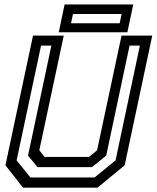

<svg xmlns="http://www.w3.org/2000/svg" viewBox="-20 -864 721 884"><path d="M86 0 5 -103 132 -700H273.5L161 -172L185 -141.5H390L427 -172L539.5 -700H681L554 -103L429 0ZM120 -47H415.5L512 -125.5L624 -654H576.5L469 -147.5L403 -94.5H153L109 -147.5L216.5 -654H169L56.5 -125.5ZM250.5 -715.5 277.5 -843.5H593.5L566.5 -715.5ZM307 -757H531L540 -799.5H316Z"/></svg>

Font: Tourney Thin Medium
Style: Italic
Weight: 500
Italic angle: -12°
Version: Version 1.015